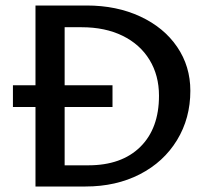

<svg xmlns="http://www.w3.org/2000/svg" viewBox="-20 -678 765 698"><path d="M672 -348Q672 -248 623.5 -168.5Q575 -89 488.5 -44.5Q402 0 291 0H109V-289H27V-368H109V-658H295Q404 -658 490 -618Q576 -578 624 -507.5Q672 -437 672 -348ZM558 -330Q558 -404 523.5 -460.5Q489 -517 425.5 -548Q362 -579 277 -579H215V-368H389V-289H215V-77H301Q422 -77 490 -144Q558 -211 558 -330Z"/></svg>

Font: Ysabeau Infant Semibold
Style: Regular
Weight: 600
Designer: Christian Thalmann (Catharsis Fonts)
Version: Version 0.003